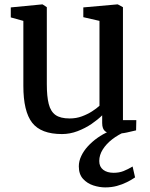

<svg xmlns="http://www.w3.org/2000/svg" viewBox="-20 -586 668 855"><path d="M490 9.5Q462.5 9.5 448.8 -1Q435 -11.5 435 -38V-72.5Q416 -53.5 387.8 -34.2Q359.5 -15 325.5 -2Q291.5 11 256 11Q162.5 11 123.2 -39.5Q84 -90 84 -203.5V-493L28 -508.5V-553L168 -566.5H169.5L188.5 -554V-211Q188.5 -156.5 197 -123Q205.5 -89.5 227.2 -74Q249 -58.5 290 -58.5Q319.5 -58.5 344.5 -67.8Q369.5 -77 389.8 -90Q410 -103 423 -115V-493L351 -509.5V-553L502.5 -566.5H504.5L527.5 -554V-51H587L586 -5.5Q569 -1.5 545 4Q521 9.5 490 9.5ZM448.5 248.5Q423 248.5 395.8 239.8Q368.5 231 349.8 210.5Q331 190 331 155Q331 131.5 341.8 108.8Q352.5 86 371.2 65.5Q390 45 414.2 27.8Q438.5 10.5 466 -1L497.5 -5L541 -1Q506.5 13.5 479.8 34.2Q453 55 437.5 79.8Q422 104.5 422 131Q422 156.5 439.5 170Q457 183.5 486 183.5Q510.5 183.5 530 175.8Q549.5 168 570.5 155.5L581.5 204Q565.5 215 545 225.2Q524.5 235.5 500.5 242Q476.5 248.5 448.5 248.5Z"/></svg>

Font: Merriweather 20pt
Style: Regular
Weight: 400
Version: Version 2.100